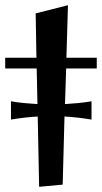

<svg xmlns="http://www.w3.org/2000/svg" viewBox="-32 -701 389 732"><path d="M227.1 -681.2 221.2 -481H336.9V-439.9H220.2L215.8 -304.2Q241.7 -305.7 266.6 -308.1Q291.5 -310.5 316.9 -314.9V-245.1Q266.1 -253.9 213.9 -256.8L207 2.9L117.2 11.2L111.8 -256.8Q61 -253.9 9.8 -245.1V-314.9Q34.7 -310.5 60.1 -308.1Q85.4 -305.7 110.8 -304.2L107.9 -439.9H-12.2V-481H106.9L104 -649.9Z"/></svg>

Font: Original Surfer
Style: Regular
Weight: 400
Designer: Astigmatic (AOETI)
Foundry: Astigmatic (AOETI)
Version: Version 1.001